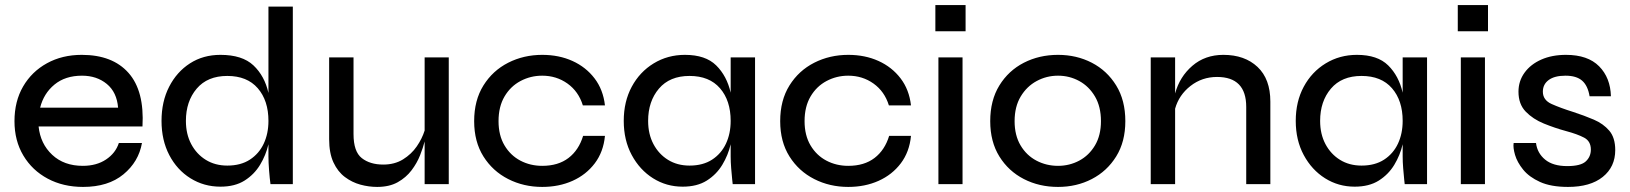

<svg xmlns="http://www.w3.org/2000/svg" viewBox="-20 -725 6418 756"><path d="M448 -162H539Q526 -88 466 -38.5Q406 11 307 11Q229 11 168 -21.5Q107 -54 72 -112.5Q37 -171 37 -248Q37 -326 71 -384.5Q105 -443 165 -476Q225 -509 302 -509Q423 -509 486 -438Q549 -367 541 -227H132Q139 -159 185.5 -115.5Q232 -72 306 -72Q360 -72 397.5 -97Q435 -122 448 -162ZM303 -427Q237 -427 194.5 -392Q152 -357 138 -301H445Q440 -362 400.5 -394.5Q361 -427 303 -427Z M848 10Q783 10 730 -23Q677 -56 646.5 -114.5Q616 -173 616 -249Q616 -325 646 -383.5Q676 -442 728 -475.5Q780 -509 848 -509Q934 -509 978 -467.5Q1022 -426 1037 -359V-699H1133V0H1045Q1042 -22 1039.5 -54Q1037 -86 1037 -109V-157Q1027 -114 1004 -76Q981 -38 943 -14Q905 10 848 10ZM875 -73Q928 -73 964 -96.5Q1000 -120 1018.5 -159.5Q1037 -199 1037 -249Q1037 -329 995 -377.5Q953 -426 875 -426Q797 -426 754.5 -376Q712 -326 712 -249Q712 -197 733 -157.5Q754 -118 790.5 -95.5Q827 -73 875 -73Z M1747 0H1652V-168Q1646 -144 1634 -113.5Q1622 -83 1600.5 -54.5Q1579 -26 1546 -7.5Q1513 11 1465 11Q1432 11 1399 2Q1366 -7 1338 -28Q1310 -49 1293 -85.5Q1276 -122 1276 -177V-499H1372V-197Q1372 -128 1404.5 -102.5Q1437 -77 1489 -77Q1534 -77 1567 -97.5Q1600 -118 1621 -148.5Q1642 -179 1652 -211V-499H1747Z M2362 -190Q2356 -127 2322 -82Q2288 -37 2234.5 -13Q2181 11 2115 11Q2042 11 1981 -20Q1920 -51 1883.5 -109Q1847 -167 1847 -248Q1847 -330 1883.5 -388.5Q1920 -447 1981 -478Q2042 -509 2115 -509Q2181 -509 2234 -485Q2287 -461 2321 -416.5Q2355 -372 2362 -310H2275Q2258 -365 2214.5 -396Q2171 -427 2115 -427Q2069 -427 2029.5 -406Q1990 -385 1966.5 -345Q1943 -305 1943 -248Q1943 -192 1966.5 -152.5Q1990 -113 2029 -92.5Q2068 -72 2115 -72Q2178 -72 2218.5 -103Q2259 -134 2276 -190Z M2668 10Q2604 10 2551.5 -23Q2499 -56 2467.5 -114.5Q2436 -173 2436 -249Q2436 -325 2467.5 -383.5Q2499 -442 2554 -475.5Q2609 -509 2677 -509Q2758 -509 2800 -467.5Q2842 -426 2857 -360V-499H2953V0H2865Q2865 0 2863 -18.5Q2861 -37 2859 -62.5Q2857 -88 2857 -109V-157Q2847 -114 2824 -76Q2801 -38 2763 -14Q2725 10 2668 10ZM2695 -73Q2748 -73 2784 -96.5Q2820 -120 2838.5 -159.5Q2857 -199 2857 -249Q2857 -329 2815 -377.5Q2773 -426 2695 -426Q2617 -426 2574.5 -376Q2532 -326 2532 -249Q2532 -197 2553 -157.5Q2574 -118 2610.5 -95.5Q2647 -73 2695 -73Z M3567 -190Q3561 -127 3527 -82Q3493 -37 3439.5 -13Q3386 11 3320 11Q3247 11 3186 -20Q3125 -51 3088.5 -109Q3052 -167 3052 -248Q3052 -330 3088.5 -388.5Q3125 -447 3186 -478Q3247 -509 3320 -509Q3386 -509 3439 -485Q3492 -461 3526 -416.5Q3560 -372 3567 -310H3480Q3463 -365 3419.5 -396Q3376 -427 3320 -427Q3274 -427 3234.5 -406Q3195 -385 3171.5 -345Q3148 -305 3148 -248Q3148 -192 3171.5 -152.5Q3195 -113 3234 -92.5Q3273 -72 3320 -72Q3383 -72 3423.5 -103Q3464 -134 3481 -190Z M3782 -705V-602H3663V-705ZM3675 -499H3770V0H3675Z M4146 11Q4072 11 4011.5 -20Q3951 -51 3915 -109Q3879 -167 3879 -248Q3879 -330 3915 -388.5Q3951 -447 4011.5 -478Q4072 -509 4146 -509Q4219 -509 4279 -478Q4339 -447 4375 -388.5Q4411 -330 4411 -248Q4411 -167 4375 -109Q4339 -51 4279 -20Q4219 11 4146 11ZM4146 -72Q4191 -72 4229.5 -92.5Q4268 -113 4291.5 -152.5Q4315 -192 4315 -248Q4315 -305 4291.5 -345Q4268 -385 4229.5 -406Q4191 -427 4146 -427Q4101 -427 4062 -406Q4023 -385 3999 -345Q3975 -305 3975 -248Q3975 -192 3998.5 -152.5Q4022 -113 4061 -92.5Q4100 -72 4146 -72Z M4511 -499H4607V-357Q4625 -423 4675 -466Q4725 -509 4797 -509Q4881 -509 4931.5 -461.5Q4982 -414 4982 -325V0H4887V-304Q4887 -422 4772 -422Q4713 -422 4667.5 -386.5Q4622 -351 4607 -297V0H4511Z M5314 10Q5250 10 5197.5 -23Q5145 -56 5113.5 -114.5Q5082 -173 5082 -249Q5082 -325 5113.5 -383.5Q5145 -442 5200 -475.5Q5255 -509 5323 -509Q5404 -509 5446 -467.5Q5488 -426 5503 -360V-499H5599V0H5511Q5511 0 5509 -18.5Q5507 -37 5505 -62.5Q5503 -88 5503 -109V-157Q5493 -114 5470 -76Q5447 -38 5409 -14Q5371 10 5314 10ZM5341 -73Q5394 -73 5430 -96.5Q5466 -120 5484.5 -159.5Q5503 -199 5503 -249Q5503 -329 5461 -377.5Q5419 -426 5341 -426Q5263 -426 5220.5 -376Q5178 -326 5178 -249Q5178 -197 5199 -157.5Q5220 -118 5256.5 -95.5Q5293 -73 5341 -73Z M5839 -705V-602H5720V-705ZM5732 -499H5827V0H5732Z M5940 -162H6028Q6033 -122 6064 -96.5Q6095 -71 6151 -71Q6204 -71 6224 -89.5Q6244 -108 6244 -136Q6244 -169 6217.5 -183Q6191 -197 6146 -209Q6102 -221 6059 -238.5Q6016 -256 5987.5 -285.5Q5959 -315 5959 -364Q5959 -406 5983 -439Q6007 -472 6049 -490.5Q6091 -509 6146 -509Q6232 -509 6276.5 -464Q6321 -419 6323 -346H6239Q6232 -388 6209.5 -407.5Q6187 -427 6144 -427Q6101 -427 6078 -410Q6055 -393 6055 -364Q6055 -331 6089.5 -315.5Q6124 -300 6175 -284Q6218 -270 6255.5 -254Q6293 -238 6316.5 -210.5Q6340 -183 6340 -134Q6340 -68 6291 -28.5Q6242 11 6154 11Q6087 11 6044 -8.5Q6001 -28 5977.5 -57Q5954 -86 5945.5 -115Q5937 -144 5940 -162Z"/></svg>

Font: Syne Medium
Style: Regular
Weight: 500
Designer: Lucas Descroix
Foundry: Bonjour Monde
Version: Version 2.200; ttfautohint (v1.8.4)